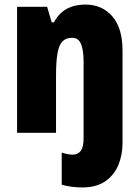

<svg xmlns="http://www.w3.org/2000/svg" viewBox="-20 -583 611 843"><path d="M341 240Q320 240 295.5 237Q271 234 251 228V87Q278 96 300 96Q322 96 334.5 79.5Q347 63 347 24V-312Q347 -364 335.5 -390.5Q324 -417 297 -417Q271 -417 255.5 -402.5Q240 -388 233 -352Q226 -316 226 -250V0H55V-553H187L207 -485H217Q238 -525 273 -544Q308 -563 354 -563Q428 -563 473 -511.5Q518 -460 518 -360V45Q518 96 500 140.5Q482 185 443 212.5Q404 240 341 240Z"/></svg>

Font: Noto Sans Gurmukhi UI Condensed Black
Style: Regular
Weight: 900
Width: 3
Designer: Jelle Bosma - Monotype Design Team
Foundry: Monotype Imaging Inc.
Version: Version 2.004; ttfautohint (v1.8.4.7-5d5b)